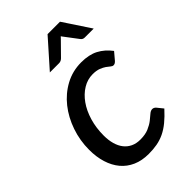

<svg xmlns="http://www.w3.org/2000/svg" viewBox="-218 -801 890 890"><g transform="rotate(-45 227.0 -356.0)"><path d="M28 0ZM410 -91Q384 -62.5 360.8 -43.5Q337.5 -24.5 313.8 -13.2Q290 -2 264.8 2.5Q239.5 7 210 7Q166 7 132 -8Q98 -23 75 -50.5Q52 -78 40 -116.5Q28 -155 28 -201.5Q28 -263 47.5 -319.5Q67 -376 101.5 -419.5Q136 -463 184 -489Q232 -515 289 -515Q339.5 -515 373.8 -497Q408 -479 434 -444.5L404 -409Q400.5 -405 395.8 -402Q391 -399 385.5 -399Q378.5 -399 371.5 -405.2Q364.5 -411.5 354 -418.8Q343.5 -426 327.8 -432.2Q312 -438.5 287 -438.5Q253.5 -438.5 223.5 -420.2Q193.5 -402 171 -370.2Q148.5 -338.5 135.5 -295Q122.5 -251.5 122.5 -201Q122.5 -170.5 129.5 -145.8Q136.5 -121 150 -103.8Q163.5 -86.5 183.5 -77Q203.5 -67.5 229.5 -67.5Q262.5 -67.5 284.5 -77Q306.5 -86.5 321.5 -98.2Q336.5 -110 347.2 -119.5Q358 -129 368.5 -129Q378.5 -129 386.5 -120L410 -91ZM440.5 -584.5H382Q376.5 -584.5 371.5 -586.5Q366.5 -588.5 362 -594.5L314 -658Q312 -660 310.5 -662.5Q309 -665 307.5 -667.5L298.5 -658L236 -594.5Q226 -584.5 213.5 -584.5H153L271 -717.5H352.5Z"/></g></svg>

Font: Lato Medium
Style: Italic
Weight: 500
Italic angle: -7°
Designer: Lukasz Dziedzic
Foundry: tyPoland Lukasz Dziedzic
Version: Version 2.006; 2014-01-15